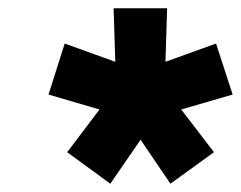

<svg xmlns="http://www.w3.org/2000/svg" viewBox="-20 -760 581 463"><path d="M246 -317 142 -393 220 -496 97 -532 136 -655 258 -611 254 -740H383L379 -611L501 -655L541 -532L417 -496L496 -393L391 -317L319 -423Z"/></svg>

Font: Be Vietnam Pro Black
Style: Italic
Weight: 900
Italic angle: -12°
Designer: Lam Bao, Tony Le, Vietanh Nguyen
Foundry: Yellow Type Foundry
Version: Version 1.002; ttfautohint (v1.8.3)